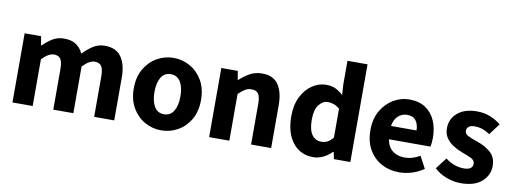

<svg xmlns="http://www.w3.org/2000/svg" viewBox="-59 -1054 3739 1398"><g transform="rotate(10 1810.0 -355.0)"><path d="M66.9 0V-511.2H188.5L199.7 -444.8H202.6Q234.4 -476.6 271.2 -500Q308.1 -523.4 358.4 -523.4Q412.1 -523.4 446.3 -500.5Q480.5 -477.5 498.5 -437Q532.7 -472.7 571 -498Q609.4 -523.4 659.7 -523.4Q742.2 -523.4 780.8 -468.3Q819.3 -413.1 819.3 -317.4V0H670.9V-298.8Q670.9 -354.5 655 -375.5Q639.2 -396.5 606 -396.5Q566.4 -396.5 517.1 -345.2V0H368.7V-298.8Q368.7 -354.5 353 -375.5Q337.4 -396.5 304.7 -396.5Q285.6 -396.5 262.9 -383.8Q240.2 -371.1 216.3 -345.2V0Z M1167.5 12.2Q1103 12.2 1046.4 -19.3Q989.7 -50.8 954.3 -110.6Q918.9 -170.4 918.9 -255.4Q918.9 -339.8 954.3 -399.9Q989.7 -460 1046.4 -491.7Q1103 -523.4 1167.5 -523.4Q1232.4 -523.4 1289.1 -491.7Q1345.7 -460 1380.9 -399.9Q1416 -339.8 1416 -255.4Q1416 -170.4 1380.9 -110.6Q1345.7 -50.8 1289.1 -19.3Q1232.4 12.2 1167.5 12.2ZM1167.5 -106.9Q1215.3 -106.9 1239.5 -147.5Q1263.7 -188 1263.7 -255.4Q1263.7 -322.8 1239.5 -362.8Q1215.3 -402.8 1167.5 -402.8Q1119.6 -402.8 1095.7 -362.8Q1071.8 -322.8 1071.8 -255.4Q1071.8 -188 1095.7 -147.5Q1119.6 -106.9 1167.5 -106.9Z M1521 0V-511.2H1642.6L1653.8 -446.3H1656.7Q1689.5 -477.1 1729.5 -500.2Q1769.5 -523.4 1821.8 -523.4Q1904.8 -523.4 1942.1 -468.3Q1979.5 -413.1 1979.5 -317.4V0H1831.1V-298.8Q1831.1 -354.5 1815.7 -375.5Q1800.3 -396.5 1766.1 -396.5Q1737.8 -396.5 1716.8 -383.1Q1695.8 -369.6 1670.4 -345.2V0Z M2291.5 12.2Q2196.8 12.2 2140.1 -59.1Q2083.5 -130.4 2083.5 -255.4Q2083.5 -338.9 2114 -398.9Q2144.5 -459 2192.9 -491.2Q2241.2 -523.4 2294.9 -523.4Q2337.4 -523.4 2366.5 -508.8Q2395.5 -494.1 2421.4 -469.7L2416.5 -546.9V-722.2H2564.9V0H2443.4L2433.1 -51.3H2428.7Q2401.9 -23.4 2365.7 -5.6Q2329.6 12.2 2291.5 12.2ZM2331.1 -108.9Q2355.5 -108.9 2376 -119.4Q2396.5 -129.9 2416.5 -155.3V-367.7Q2395.5 -386.2 2373 -394Q2350.6 -401.9 2329.6 -401.9Q2292 -401.9 2263.4 -366Q2234.9 -330.1 2234.9 -256.3Q2234.9 -180.7 2260.5 -144.8Q2286.1 -108.9 2331.1 -108.9Z M2926.3 12.2Q2854.5 12.2 2795.9 -19.5Q2737.3 -51.3 2702.9 -111.1Q2668.5 -170.9 2668.5 -255.4Q2668.5 -337.9 2703.1 -397.9Q2737.8 -458 2793.2 -490.7Q2848.6 -523.4 2909.7 -523.4Q2981.9 -523.4 3030 -491.5Q3078.1 -459.5 3102.3 -403.8Q3126.5 -348.1 3126.5 -277.8Q3126.5 -258.3 3124.5 -240Q3122.6 -221.7 3120.1 -211.9H2813Q2822.8 -155.8 2858.9 -128.2Q2895 -100.6 2946.8 -100.6Q2976.6 -100.6 3004.6 -109.1Q3032.7 -117.7 3060.5 -133.8L3107.9 -44.9Q3068.4 -17.1 3020.5 -2.4Q2972.7 12.2 2926.3 12.2ZM2811 -310.1H2999.5Q2999.5 -354 2979 -382.1Q2958.5 -410.2 2913.1 -410.2Q2876 -410.2 2847.4 -384.8Q2818.8 -359.4 2811 -310.1Z M3381.8 12.2Q3331.1 12.2 3277.8 -7.1Q3224.6 -26.4 3186 -63.5L3250 -147Q3284.2 -120.1 3318.8 -108.9Q3353.5 -97.7 3385.7 -97.7Q3419.9 -97.7 3435.8 -109.9Q3451.7 -122.1 3451.7 -143.1Q3451.7 -168.9 3422.4 -182.9Q3393.1 -196.8 3351.1 -211.9Q3314.9 -225.6 3283.9 -245.8Q3252.9 -266.1 3233.9 -295.2Q3214.8 -324.2 3214.8 -363.8Q3214.8 -435.1 3267.6 -479.2Q3320.3 -523.4 3408.7 -523.4Q3464.4 -523.4 3509.8 -504.9Q3555.2 -486.3 3587.9 -458.5L3524.9 -375Q3497.1 -395 3469 -404.1Q3440.9 -413.1 3413.6 -413.1Q3382.8 -413.1 3368.4 -401.1Q3354 -389.2 3354 -370.6Q3354 -348.1 3377.4 -335.7Q3400.9 -323.2 3448.7 -307.1Q3507.8 -287.6 3549.3 -251.5Q3590.8 -215.3 3590.8 -151.4Q3590.8 -82.5 3537.4 -35.2Q3483.9 12.2 3381.8 12.2Z"/></g></svg>

Font: Akatab Black
Style: Regular
Weight: 900
Designer: SIL Global
Foundry: SIL Global
Version: Version 4.000